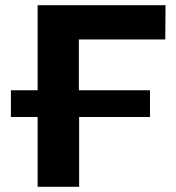

<svg xmlns="http://www.w3.org/2000/svg" viewBox="-20 -720 680 740"><path d="M617 -568 618 -700H125V-372H22V-269H125V0H285V-269H558V-372H284V-568Z"/></svg>

Font: AWKNG-Font
Style: Bold
Weight: 700
Designer: Awakening Church
Foundry: Awakening Church
Version: Version 1.700;PS 001.700;hotconv 1.0.88;makeotf.lib2.5.64775